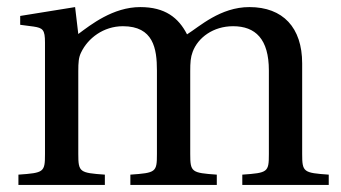

<svg xmlns="http://www.w3.org/2000/svg" viewBox="-20 -522 963 542"><path d="M32 0H276V-29C205 -34 201 -36 201 -87V-321C201 -346 202 -360 209 -374C228 -414 272 -448 327 -448C413 -448 423 -385 423 -323V-87C423 -36 420 -34 348 -29V0H592V-29C521 -34 517 -36 517 -87V-321C517 -346 518 -360 524 -376C539 -416 582 -448 638 -448C701 -448 739 -412 739 -323V-87C739 -36 736 -34 664 -29V0H908V-29C837 -34 833 -36 833 -87V-343C833 -444 779 -502 684 -502C602 -502 543 -447 508 -425C484 -472 446 -502 376 -502C299 -502 236 -452 201 -426L192 -502L37 -477V-452L75 -447C101 -443 107 -438 107 -402V-87C107 -36 104 -34 32 -29Z"/></svg>

Font: Lingua Franca
Style: Regular
Weight: 400
Version: Version 1.19